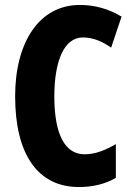

<svg xmlns="http://www.w3.org/2000/svg" viewBox="-20 -744 534 774"><path d="M314 -593C356 -593 392 -577 428 -552L470 -677C417 -709 361 -724 302 -724C137 -724 41 -572 41 -356C41 -121 133 10 298 10C354 10 404 -2 447 -27V-163C407 -140 366 -122 321 -122C242 -122 199 -202 199 -355C199 -497 238 -593 314 -593Z"/></svg>

Font: Noto Sans Georgian ExtraCondensed ExtraBold
Style: Regular
Weight: 800
Width: 2
Designer: Monotype Design Team, Akaki Razmadze
Foundry: Google LLC
Version: Version 2.005